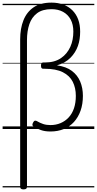

<svg xmlns="http://www.w3.org/2000/svg" viewBox="-20 -985 740 1466"><path d="M159 461Q146 461 140 456Q134 451 134 442V-685Q134 -767 159 -830Q184 -893 236.5 -929Q289 -965 373 -965Q423 -965 463.5 -950Q504 -935 533 -906Q562 -877 577 -836.5Q592 -796 592 -743Q592 -715 588 -687.5Q584 -660 575 -634.5Q566 -609 551.5 -586Q537 -563 517.5 -543.5Q498 -524 472.5 -509.5Q447 -495 415 -486Q486 -476 529 -443.5Q572 -411 592.5 -362Q613 -313 613 -253Q613 -190 595 -139.5Q577 -89 544.5 -53.5Q512 -18 466.5 0.5Q421 19 365 19Q323 19 292 8Q261 -3 236 -19Q227 -25 227.5 -33Q228 -41 233 -50Q239 -62 247 -63.5Q255 -65 264 -59Q286 -46 310 -38Q334 -30 365 -30Q407 -30 442.5 -45Q478 -60 504.5 -88.5Q531 -117 545 -158.5Q559 -200 559 -253Q559 -314 535.5 -360.5Q512 -407 460 -433.5Q408 -460 320 -460H310Q302 -460 297.5 -465Q293 -470 293 -484Q293 -497 297.5 -502.5Q302 -508 310 -508H324Q361 -508 391.5 -516.5Q422 -525 446 -541.5Q470 -558 487.5 -579.5Q505 -601 517 -627.5Q529 -654 534.5 -683.5Q540 -713 540 -744Q540 -798 519.5 -836Q499 -874 461.5 -894.5Q424 -915 373 -915Q304 -915 263 -884Q222 -853 204 -800Q186 -747 186 -679V442Q186 451 180 456Q174 461 159 461ZM0 436H700V446H0ZM0 -20H700V0H0ZM0 -505H700V-500H0ZM0 -956H700V-946H0Z"/></svg>

Font: Playwrite HU Guides
Style: Regular
Weight: 400
Designer: Veronika Burian, José Scaglione
Foundry: TypeTogether
Version: Version 1.003